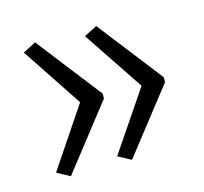

<svg xmlns="http://www.w3.org/2000/svg" viewBox="-66 -536 562 528"><g transform="rotate(-15 214.5 -271.5)"><path d="M392 -264 249 -81 212 -101 327 -271 212 -443 249 -462 392 -278ZM218 -264 75 -81 38 -101 152 -271 38 -443 75 -462 218 -278Z"/></g></svg>

Font: Noto Sans Lao Looped UI ExCd Lt
Style: Regular
Weight: 300
Width: 2
Designer: Mark Frömberg, Ben Mitchell
Foundry: The Fontpad Ltd
Version: Version 1.001